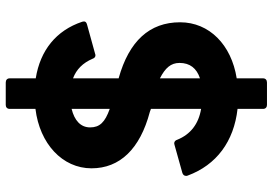

<svg xmlns="http://www.w3.org/2000/svg" viewBox="-164 -702 972 685"><g transform="rotate(-90 322.5 -359.0)"><path d="M291 107H371C380 107 386 102 386 93V-1C506 -20 586 -99 586 -203C586 -312 519 -385 387 -422H386V-585C418 -573 441 -550 456 -515C458 -509 462 -505 468 -505C469 -505 471 -505 473 -506L578 -535C585 -537 589 -540 589 -546L588 -552C557 -645 486 -702 386 -718V-811C386 -820 380 -825 371 -825H291C283 -825 277 -820 277 -811V-719C153 -704 65 -623 65 -519C65 -418 134 -346 266 -311L277 -307V-128C223 -137 186 -166 167 -213C165 -220 160 -224 154 -224L149 -223L49 -195C42 -193 38 -188 38 -182C38 -180 38 -178 39 -176C77 -73 161 -11 277 2V93C277 102 283 107 291 107ZM211 -524C211 -558 236 -580 277 -590V-454C229 -471 211 -490 211 -524ZM386 -132V-275C423 -256 441 -236 441 -205C441 -168 422 -144 386 -132Z"/></g></svg>

Font: LINE Seed JP App_OTF Bold
Style: Regular
Weight: 700
Designer: LINE & Fontrix & Fontworks
Version: Version 1.009